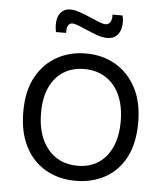

<svg xmlns="http://www.w3.org/2000/svg" viewBox="-52 -752 697 810"><g transform="rotate(5 296.5 -347.0)"><path d="M298 12Q226 12 170.5 -20Q115 -52 84 -112.5Q53 -173 53 -260Q53 -349 86 -408Q119 -467 173.5 -497Q228 -527 295 -527Q365 -527 420 -495.5Q475 -464 507.5 -403.5Q540 -343 540 -255Q540 -167 508.5 -107.5Q477 -48 422 -18Q367 12 298 12ZM301 -52Q352 -52 389 -76.5Q426 -101 446 -146.5Q466 -192 466 -254Q466 -317 445.5 -363.5Q425 -410 386 -435.5Q347 -461 294 -461Q244 -461 206.5 -437.5Q169 -414 148.5 -369.5Q128 -325 128 -261Q128 -165 174.5 -108.5Q221 -52 301 -52ZM378 -600Q359 -600 337.5 -607.5Q316 -615 295 -624Q274 -633 256 -640.5Q238 -648 227 -648Q216 -648 209.5 -638.5Q203 -629 204 -606H161Q155 -637 159.5 -659Q164 -681 178 -693.5Q192 -706 213 -706Q231 -706 253 -698.5Q275 -691 297 -681.5Q319 -672 337.5 -664.5Q356 -657 366 -657Q380 -657 387 -669.5Q394 -682 392 -700H435Q441 -673 436.5 -650Q432 -627 417.5 -613.5Q403 -600 378 -600Z"/></g></svg>

Font: Bricolage Grotesque 24pt Light
Style: Regular
Weight: 300
Designer: Mathieu Triay
Foundry: Atelier Triay
Version: Version 1.001;gftools[0.9.33.dev8+g029e19f]